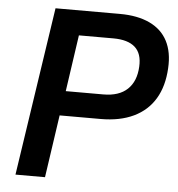

<svg xmlns="http://www.w3.org/2000/svg" viewBox="-52 -768 756 816"><g transform="rotate(5 326.0 -359.5)"><path d="M44 0 152 -719H427Q502 -719 554 -694.5Q606 -670 630.5 -622.5Q655 -575 651 -507Q647 -430 615 -376.5Q583 -323 524.5 -295Q466 -267 384 -267H209L170 0ZM226 -372H386Q453 -372 489 -406Q525 -440 528 -503Q531 -559 500.5 -586Q470 -613 408 -613H261Z"/></g></svg>

Font: Nunitoga
Style: Bold Italic
Weight: 700
Italic angle: -9°
Designer: Vernon Adams
Foundry: Vernon Adams
Version: Version 1.0